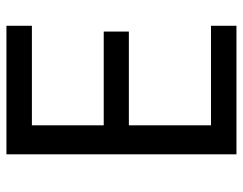

<svg xmlns="http://www.w3.org/2000/svg" viewBox="-99 -655 754 596"><g transform="rotate(-90 278.0 -357.0)"><path d="M496 0H97V-714H496V-635H187V-412H478V-334H187V-79H496Z"/></g></svg>

Font: Noto Sans Palmyrene
Style: Regular
Weight: 400
Designer: Monotype Design Team
Foundry: Monotype Imaging Inc.
Version: Version 2.001; ttfautohint (v1.8.4.7-5d5b)